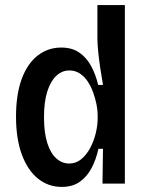

<svg xmlns="http://www.w3.org/2000/svg" viewBox="-20 -722 577 755"><path d="M223 13Q170 13 129.5 -19.5Q89 -52 66 -114Q43 -176 43 -263Q43 -350 65 -410.5Q87 -471 127.5 -503Q168 -535 221 -535Q263 -535 291.5 -515.5Q320 -496 338 -463Q356 -430 366 -388H385Q379 -422 374 -456Q369 -490 366 -520.5Q363 -551 363 -572V-702H471V-263V0H383L385 -137H367Q358 -95 340 -61Q322 -27 293.5 -7Q265 13 223 13ZM252 -79Q279 -79 299.5 -96Q320 -113 334.5 -140Q349 -167 356.5 -198Q364 -229 364 -256V-270Q364 -289 359.5 -311.5Q355 -334 346.5 -358Q338 -382 325 -401.5Q312 -421 294 -433Q276 -445 253 -445Q224 -445 201.5 -424Q179 -403 166 -362.5Q153 -322 153 -261Q153 -200 166 -159.5Q179 -119 201.5 -99Q224 -79 252 -79Z"/></svg>

Font: Bricolage Grotesque SemiCondensed Medium
Style: Regular
Weight: 500
Width: 4
Designer: Mathieu Triay
Foundry: Atelier Triay
Version: Version 1.001;gftools[0.9.33.dev8+g029e19f]